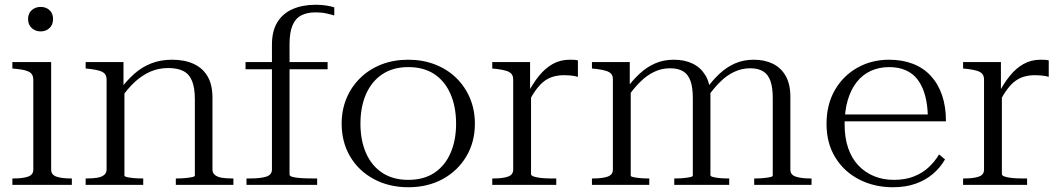

<svg xmlns="http://www.w3.org/2000/svg" viewBox="-20 -777 4455 807"><path d="M151 -645Q129 -645 113.5 -659Q98 -673 98 -697Q98 -721 113.5 -734.5Q129 -748 151 -748Q173 -748 188 -734.5Q203 -721 203 -697Q203 -673 188 -659Q173 -645 151 -645ZM195 -516V-64Q195 -42 217.5 -34.5Q240 -27 274 -27H282V0H32V-27H40Q75 -27 97.5 -34.5Q120 -42 120 -64V-442Q120 -464 105 -473.5Q90 -483 53 -487L32 -489V-516Z M340 0V-27H348Q371 -27 389 -30Q407 -33 417.5 -41.5Q428 -50 428 -64V-442Q428 -457 421.5 -465.5Q415 -474 400 -479Q385 -484 360 -487L340 -489V-516H499V-407L503 -403V-39Q503 -35 514 -32.5Q525 -30 541.5 -28.5Q558 -27 574 -27H582V0ZM961 0H719V-27H727Q742 -27 758.5 -28.5Q775 -30 787 -32.5Q799 -35 799 -39V-361Q799 -407 787.5 -436Q776 -465 751.5 -478Q727 -491 687 -491Q646 -491 611 -475.5Q576 -460 545.5 -431.5Q515 -403 487 -362L481 -396Q511 -437 543.5 -466Q576 -495 615.5 -510.5Q655 -526 703 -526Q756 -526 794 -508.5Q832 -491 852.5 -456Q873 -421 873 -367V-64Q873 -50 883.5 -41.5Q894 -33 912 -30Q930 -27 953 -27H961Z M1012 -516H1357V-486H1012ZM1385 -746V-712Q1372 -716 1352 -720.5Q1332 -725 1307 -725Q1271 -725 1246.5 -712.5Q1222 -700 1209.5 -670.5Q1197 -641 1197 -592V-43Q1197 -37 1209.5 -33.5Q1222 -30 1243.5 -28.5Q1265 -27 1291 -27H1313V0H1016V-27H1032Q1075 -27 1099 -34.5Q1123 -42 1123 -65V-589Q1123 -647 1146 -684Q1169 -721 1210.5 -739Q1252 -757 1307 -757Q1332 -757 1353 -753.5Q1374 -750 1385 -746Z M1976 -257Q1976 -180 1940 -119.5Q1904 -59 1841 -24.5Q1778 10 1696 10Q1615 10 1551 -24.5Q1487 -59 1451.5 -119.5Q1416 -180 1416 -257Q1416 -315 1436.5 -364Q1457 -413 1494.5 -449.5Q1532 -486 1583 -506Q1634 -526 1696 -526Q1757 -526 1808.5 -506Q1860 -486 1897.5 -449.5Q1935 -413 1955.5 -364Q1976 -315 1976 -257ZM1495 -257Q1495 -187 1518.5 -133.5Q1542 -80 1587 -50.5Q1632 -21 1696 -21Q1761 -21 1805.5 -50.5Q1850 -80 1873.5 -133.5Q1897 -187 1897 -257Q1897 -328 1873.5 -382Q1850 -436 1805.5 -465.5Q1761 -495 1696 -495Q1632 -495 1587 -465Q1542 -435 1518.5 -381.5Q1495 -328 1495 -257Z M2409 -523V-454Q2403 -456 2394.5 -457.5Q2386 -459 2375.5 -460Q2365 -461 2351 -461Q2328 -461 2307.5 -455.5Q2287 -450 2269 -437Q2251 -424 2234 -401Q2217 -378 2199 -343L2195 -379Q2218 -424 2244.5 -457Q2271 -490 2303 -508Q2335 -526 2375 -526Q2386 -526 2394.5 -525.5Q2403 -525 2409 -523ZM2049 0V-27H2057Q2092 -27 2114.5 -34.5Q2137 -42 2137 -64V-442Q2137 -457 2130.5 -465.5Q2124 -474 2109 -479Q2094 -484 2069 -487L2049 -489V-516H2208V-387L2212 -389V-45Q2212 -39 2223.5 -35Q2235 -31 2254 -29Q2273 -27 2293 -27H2318V0Z M2468 0V-27H2476Q2511 -27 2533.5 -34.5Q2556 -42 2556 -64V-443Q2556 -458 2549.5 -466Q2543 -474 2528 -479Q2513 -484 2488 -487L2468 -489V-516H2627V-410L2631 -403V-39Q2631 -35 2642 -32.5Q2653 -30 2669.5 -28.5Q2686 -27 2700 -27H2709V0ZM3045 0H2814V-27H2822Q2837 -27 2853 -28.5Q2869 -30 2880.5 -32.5Q2892 -35 2892 -39V-365Q2892 -410 2882 -437.5Q2872 -465 2851 -477.5Q2830 -490 2796 -490Q2761 -490 2729.5 -475Q2698 -460 2670 -432Q2642 -404 2614 -364L2609 -399Q2637 -438 2667.5 -466.5Q2698 -495 2733.5 -510.5Q2769 -526 2812 -526Q2857 -526 2890.5 -510Q2924 -494 2944 -462Q2964 -430 2966 -380V-41Q2966 -36 2977 -33Q2988 -30 3004.5 -28.5Q3021 -27 3036 -27H3045ZM3391 0H3150V-27H3158Q3173 -27 3189 -28.5Q3205 -30 3216.5 -32.5Q3228 -35 3228 -39V-365Q3228 -410 3218 -437.5Q3208 -465 3187 -477.5Q3166 -490 3133 -490Q3098 -490 3066 -475Q3034 -460 3006 -432Q2978 -404 2950 -364L2945 -398Q2973 -438 3003.5 -466.5Q3034 -495 3069.5 -510.5Q3105 -526 3148 -526Q3193 -526 3227.5 -509.5Q3262 -493 3282 -458.5Q3302 -424 3302 -370V-64Q3302 -42 3325 -34.5Q3348 -27 3382 -27H3391Z M3530 -254Q3530 -198 3545 -154.5Q3560 -111 3588 -81.5Q3616 -52 3654 -36.5Q3692 -21 3737 -21Q3785 -21 3821.5 -35.5Q3858 -50 3884 -74.5Q3910 -99 3927 -128L3952 -107Q3932 -72 3900.5 -45.5Q3869 -19 3827.5 -4.5Q3786 10 3733 10Q3655 10 3591.5 -22.5Q3528 -55 3491 -115Q3454 -175 3454 -256Q3454 -337 3488.5 -397.5Q3523 -458 3583 -492Q3643 -526 3717 -526Q3772 -526 3816.5 -509Q3861 -492 3892 -458.5Q3923 -425 3939.5 -377Q3956 -329 3956 -267H3507V-296H3906L3880 -285Q3879 -336 3868.5 -375Q3858 -414 3838 -441Q3818 -468 3787.5 -481.5Q3757 -495 3717 -495Q3675 -495 3640 -479Q3605 -463 3580.5 -431.5Q3556 -400 3543 -355.5Q3530 -311 3530 -254Z M4388 -523V-454Q4382 -456 4373.5 -457.5Q4365 -459 4354.5 -460Q4344 -461 4330 -461Q4307 -461 4286.5 -455.5Q4266 -450 4248 -437Q4230 -424 4213 -401Q4196 -378 4178 -343L4174 -379Q4197 -424 4223.5 -457Q4250 -490 4282 -508Q4314 -526 4354 -526Q4365 -526 4373.5 -525.5Q4382 -525 4388 -523ZM4028 0V-27H4036Q4071 -27 4093.5 -34.5Q4116 -42 4116 -64V-442Q4116 -457 4109.5 -465.5Q4103 -474 4088 -479Q4073 -484 4048 -487L4028 -489V-516H4187V-387L4191 -389V-45Q4191 -39 4202.5 -35Q4214 -31 4233 -29Q4252 -27 4272 -27H4297V0Z"/></svg>

Font: Roboto Serif 120pt Expanded Light
Style: Regular
Weight: 300
Width: 7
Designer: Greg Gazdowicz
Foundry: Commercial Type
Version: Version 1.008